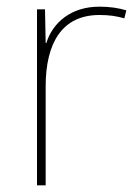

<svg xmlns="http://www.w3.org/2000/svg" viewBox="-20 -556 415 576"><path d="M278 -536C193 -536 138 -488 119 -427H117L115 -528H91V0H117V-297C117 -428 167 -511 278 -511C308 -511 328 -508 353 -501L359 -525C335 -532 310 -536 278 -536Z"/></svg>

Font: Noto Sans Sinhala Thin
Style: Regular
Weight: 100
Designer: Jelle Bosma - Monotype Design Team
Foundry: Monotype Imaging Inc.
Version: Version 2.006